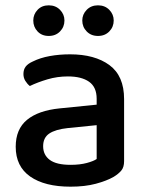

<svg xmlns="http://www.w3.org/2000/svg" viewBox="-20 -686 551 721"><path d="M245 -67Q280 -67 306 -74Q332 -81 343 -89V-216L234 -205Q188 -200 165 -184.5Q142 -169 142 -137Q142 -104 167 -85.5Q192 -67 245 -67ZM243 -482Q336 -482 391 -441.5Q446 -401 446 -314V-81Q446 -58 435.5 -45.5Q425 -33 407 -22Q381 -7 340 4Q299 15 245 15Q148 15 93.5 -23Q39 -61 39 -135Q39 -201 81.5 -236Q124 -271 204 -279L343 -293V-315Q343 -359 314.5 -379Q286 -399 235 -399Q195 -399 158 -388Q121 -377 92 -363Q82 -371 75 -382.5Q68 -394 68 -408Q68 -425 76.5 -436Q85 -447 103 -455Q131 -469 167 -475.5Q203 -482 243 -482ZM222 -609Q222 -585 205.5 -568Q189 -551 163 -551Q137 -551 121 -568Q105 -585 105 -609Q105 -632 121 -649Q137 -666 163 -666Q189 -666 205.5 -649Q222 -632 222 -609ZM407 -609Q407 -585 390.5 -568Q374 -551 348 -551Q322 -551 305.5 -568Q289 -585 289 -609Q289 -632 305.5 -649Q322 -666 348 -666Q374 -666 390.5 -649Q407 -632 407 -609Z"/></svg>

Font: Baloo Thambi 2 Medium
Style: Regular
Weight: 500
Designer: Aadarsh Rajan and Ek Type
Foundry: Ek Type
Version: Version 1.640;hotconv 1.0.111;makeotfexe 2.5.65597; ttfautoh